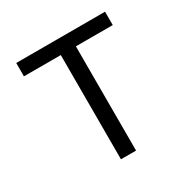

<svg xmlns="http://www.w3.org/2000/svg" viewBox="-162 -873 1008 1022"><g transform="rotate(-30 341.5 -361.5)"><path d="M387.7 0V-640.6H614.3V-722.7H68.4V-640.6H294.9V0Z"/></g></svg>

Font: Giphurs
Style: Regular
Weight: 400
Version: Version 2.010